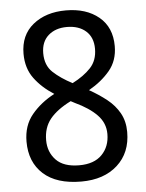

<svg xmlns="http://www.w3.org/2000/svg" viewBox="-53 -767 625 820"><g transform="rotate(-5 260.0 -357.0)"><path d="M260 -724Q347 -724 401 -679.5Q455 -635 455 -554Q455 -492 419.5 -449.5Q384 -407 329 -376Q370 -353 403.5 -326.5Q437 -300 456.5 -265Q476 -230 476 -184Q476 -95 418 -42.5Q360 10 263 10Q157 10 100.5 -41Q44 -92 44 -180Q44 -249 82.5 -295.5Q121 -342 180 -373Q128 -406 96 -449.5Q64 -493 64 -555Q64 -635 119 -679.5Q174 -724 260 -724ZM258 -653Q209 -653 178.5 -626Q148 -599 148 -550Q148 -498 180 -468Q212 -438 262 -412Q311 -437 340.5 -468.5Q370 -500 370 -550Q370 -599 339.5 -626Q309 -653 258 -653ZM128 -179Q128 -128 160.5 -94Q193 -60 260 -60Q324 -60 357.5 -94.5Q391 -129 391 -183Q391 -230 357.5 -264.5Q324 -299 264 -327L247 -336Q187 -306 157.5 -269.5Q128 -233 128 -179Z"/></g></svg>

Font: Noto Sans Khmer SemiCondensed
Style: Regular
Weight: 400
Width: 4
Designer: Danh Hong and the Monotype Design Team
Foundry: Monotype Imaging Inc.
Version: Version 2.004; ttfautohint (v1.8.4.7-5d5b)